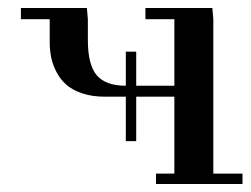

<svg xmlns="http://www.w3.org/2000/svg" viewBox="-20 -459 625 479"><path d="M32.2 -411.1V-439H196.8L199.2 -411.1V-358.9Q199.2 -297.4 221.4 -271.2Q243.7 -245.1 293.9 -245.1V-330.1H319.8V-245.1H415V-411.1H342.8V-439H509.8L512.2 -411.1V-25.9H585V0H369.1V-25.9H415V-217.8H319.8V-106.9H293.9V-217.8H241.2Q210.4 -217.8 186 -225.8Q161.6 -233.9 146.5 -246.8Q131.3 -259.8 121.6 -278.1Q111.8 -296.4 107.9 -314.9Q104 -333.5 104 -354V-411.1Z"/></svg>

Font: Dehuti
Style: Bold
Weight: 700
Version: Version 1.2